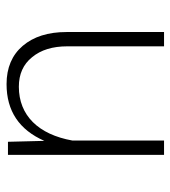

<svg xmlns="http://www.w3.org/2000/svg" viewBox="14 -544 535 603"><g transform="rotate(90 281.5 -242.5)"><path d="M80.6 -183.6C80.6 -126 95.2 -80.1 124 -46.4C152.8 -12.7 192.9 4.4 244.1 4.4C328.6 4.4 387.7 -35.2 422.4 -114.3L425.3 0H466.3V-490.2H421.4V-202.6C402.3 -95.2 342.3 -34.2 252.4 -34.2C212.9 -34.2 182.1 -47.9 159.7 -75.7C136.7 -103.5 125.5 -140.1 125.5 -186.5V-490.2H80.6Z"/></g></svg>

Font: Estedad ExtraLight
Style: Regular
Weight: 200
Designer: Amin Abedi
Version: Version 7.3